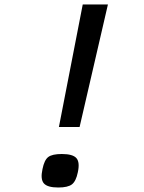

<svg xmlns="http://www.w3.org/2000/svg" viewBox="-20 -820 640 854"><path d="M242 -255 348 -800H460L334 -255ZM239 14Q191 14 175 -4.5Q159 -23 169 -68Q177 -108 194.5 -121.5Q212 -135 255 -135Q304 -135 320 -116.5Q336 -98 326 -53Q318 -14 300 0Q282 14 239 14Z"/></svg>

Font: Victor Mono Thin SemiBold
Style: Italic
Weight: 600
Italic angle: -12°
Monospace: yes
Version: Version 1.561;gftools[0.9.30]